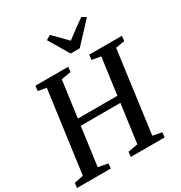

<svg xmlns="http://www.w3.org/2000/svg" viewBox="-228 -1148 1227 1304"><g transform="rotate(-30 385.5 -496.0)"><path d="M-5 0 -1 -38 70.5 -52 157.5 -692 92.5 -704 97.5 -743H354.5L350.5 -704L274.5 -692L235.5 -405.5H545.5L584.5 -692L514.5 -704L519.5 -743H776L771.5 -704L701 -692L615 -52L686 -38.5L682 0H416.5L421 -38.5L498 -52L539 -353.5H228L187 -52L263 -38L260 0ZM414 -812.5 319.5 -972 355 -992.5Q381 -966.5 407 -940.2Q433 -914 458.5 -887.5Q492.5 -914 528.5 -940Q564.5 -966 601 -992L633 -971L485 -812.5Z"/></g></svg>

Font: Merriweather 48pt Medium
Style: Italic
Weight: 500
Italic angle: -7.8°
Version: Version 2.101